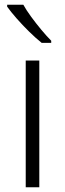

<svg xmlns="http://www.w3.org/2000/svg" viewBox="-20 -786 273 806"><path d="M145 0H88V-532H145ZM78 -766Q90 -744 110.5 -716Q131 -688 153.5 -661Q176 -634 195 -615V-606H155Q130 -626 102 -653.5Q74 -681 49.5 -709Q25 -737 10 -758V-766Z"/></svg>

Font: Noto Sans Light
Style: Regular
Weight: 300
Designer: Monotype Design Team
Foundry: Monotype Imaging Inc.
Version: Version 2.007